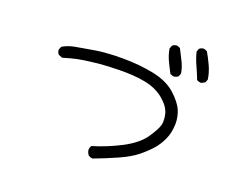

<svg xmlns="http://www.w3.org/2000/svg" viewBox="-95 -835 1189 958"><g transform="rotate(15 500.0 -356.5)"><path d="M849.1 -692.9Q847.2 -693.4 843.3 -693.4Q839.4 -693.4 833.7 -691.7Q828.1 -689.9 823.2 -686L815.4 -670.4Q820.8 -635.7 833 -601.6Q845.2 -567.4 855 -533.2Q863.8 -526.9 875 -524.9Q887.2 -526.9 897.9 -533.7L905.8 -549.8Q903.3 -586.4 891.6 -619.6Q879.4 -653.8 864.7 -685.1ZM737.3 -520.5Q751 -520.5 761.2 -527.8L769 -543.9Q766.6 -576.2 754.4 -606.2Q742.2 -636.2 730.5 -666L715.3 -673.3Q713.4 -673.8 709.5 -673.8Q705.6 -673.8 700 -672.1Q694.3 -670.4 689.5 -666.5L681.2 -650.4Q683.6 -617.7 694.6 -587.9Q705.6 -558.1 718.3 -528.3L733.9 -521Q735.8 -520.5 737.3 -520.5ZM808.1 -311.5Q808.1 -338.4 799.8 -364.7Q787.6 -402.8 746.6 -446.3Q705.6 -489.7 632.3 -511.7Q558.1 -533.7 472.2 -541.5Q419.4 -546.4 374.5 -546.4Q346.7 -546.4 321.8 -544.4Q256.8 -539.6 221.2 -535.9Q185.5 -532.2 156.7 -518.1L148.9 -502.4Q148.4 -500.5 148.4 -496.6Q148.4 -492.7 150.1 -487.1Q151.9 -481.4 155.8 -476.6L174.8 -466.8Q224.6 -476.6 248.5 -479.5Q276.9 -482.4 309.1 -483.9Q341.3 -485.4 362.3 -485.4Q408.2 -485.4 463.9 -481.4Q545.4 -476.1 604.5 -459Q663.6 -441.9 701.4 -404.1Q739.3 -366.2 744.6 -330.1Q746.6 -316.9 746.6 -305.2Q746.6 -285.6 741.2 -270.5Q732.9 -247.1 696.8 -202.6Q660.2 -158.2 583.5 -126Q508.8 -95.2 429.7 -78.6Q422.9 -69.3 421.4 -58.1Q421.4 -42 430.7 -29.3Q437 -24.4 442.4 -22.7Q447.8 -21 451.7 -20Q515.1 -37.6 576.4 -58.6Q637.7 -79.6 675.3 -105Q717.3 -133.8 741.7 -158.2Q766.1 -182.6 783.4 -214.1Q800.8 -245.6 806.2 -286.1Q808.1 -298.8 808.1 -311.5Z"/></g></svg>

Font: NaikaiFont
Style: Light
Weight: 300
Version: Version 1.89